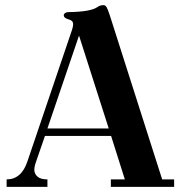

<svg xmlns="http://www.w3.org/2000/svg" viewBox="-20 -731 713 751"><path d="M5.9 0V-29.3Q64 -29.3 87.4 -100.1L262.2 -615.7Q266.1 -628.4 266.1 -636.7Q266.1 -650.4 249.5 -654.8Q229.5 -660.2 229.5 -670.9Q229.5 -676.8 235.1 -680.2Q240.7 -683.6 246.1 -683.6Q335.4 -684.6 361.3 -703.6Q371.1 -710.9 384.8 -710.9Q392.6 -710.9 397.5 -701.9Q402.3 -692.9 409.7 -670.4L614.3 -29.3H661.1V0H413.6V-29.3H468.3L414.6 -199.2H155.8L120.1 -95.7Q114.3 -79.6 114.3 -66.4Q114.3 -51.3 126.5 -40.3Q138.7 -29.3 165.5 -29.3V0ZM165.5 -228.5H405.3L289.1 -591.8Z"/></svg>

Font: Monomachus
Style: Medium
Weight: 500
Designer: Alexey Kryukov
Version: Version 1.0